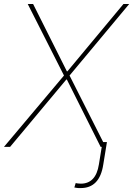

<svg xmlns="http://www.w3.org/2000/svg" viewBox="-32 -748 678 978"><path d="M136.7 -727.5 308.6 -384.8H311.5L596.7 -727.5H626L322.3 -363.3L505.9 0H480.5L308.6 -342.8H305.7L19.5 0H-11.7L293.9 -363.3L109.4 -727.5ZM490.2 -24.4H512.7L494.1 89.8Q484.9 150.4 455.8 180.4Q426.8 210.4 377.9 210Q368.2 210.4 360.1 209.2Q352.1 208 346.7 207L353.5 184.6Q357.9 185.5 364.7 186.5Q371.6 187.5 379.9 187.5Q417.5 187.5 440.7 163.3Q463.9 139.2 471.7 89.8Z"/></svg>

Font: Inter Tight Thin
Style: Italic
Weight: 250
Italic angle: -9.39999°
Designer: Rasmus Andersson
Foundry: rsms
Version: Version 3.004